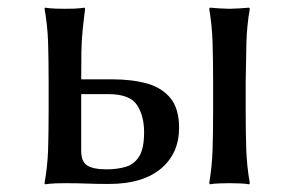

<svg xmlns="http://www.w3.org/2000/svg" viewBox="-20 -478 762 501"><path d="M191.9 -274.4V-271H273.4Q324.7 -271 363.8 -260Q402.8 -249 425 -221.7Q447.3 -194.3 447.3 -144.5Q447.3 -77.6 399.7 -37.8Q352.1 2 264.2 2Q231 2 207 1Q183.1 0 149.4 0Q122.1 0 109.6 1.5Q97.2 2.9 97.2 2.9L96.2 0Q104 -43.5 105.5 -87.4Q106.9 -131.3 106.9 -189.9V-265.1Q106.9 -321.3 105.5 -366.9Q104 -412.6 96.2 -455.1L97.2 -458Q97.2 -458 109.6 -456.5Q122.1 -455.1 149.4 -455.1Q177.2 -455.1 188.7 -456.5Q200.2 -458 200.2 -458L202.1 -455.1Q198.2 -424.8 195.6 -398.9Q192.9 -373 192.4 -343.8Q191.9 -314.5 191.9 -274.4ZM536.1 -265.1Q536.1 -321.3 534.7 -366.9Q533.2 -412.6 525.9 -455.1L527.8 -458Q537.1 -457 553.2 -456.1Q569.3 -455.1 578.6 -455.1Q588.4 -455.1 604.2 -456.1Q620.1 -457 629.9 -458L631.8 -455.1Q624 -409.2 623 -366.9Q622.1 -324.7 621.1 -265.1V-189.9Q621.1 -130.4 622.6 -87.9Q624 -45.4 631.8 0L629.9 2.9Q620.1 1 604.2 0.5Q588.4 0 578.6 0Q569.3 0 553.2 0.5Q537.1 1 527.8 2.9L525.9 0Q533.2 -43.5 534.7 -87.4Q536.1 -131.3 536.1 -189.9ZM356 -133.3Q356 -175.8 337.4 -204.1Q318.8 -232.4 262.7 -232.4H191.9V-84Q191.9 -56.6 207.3 -46.4Q222.7 -36.1 258.8 -36.1Q285.2 -36.1 307.4 -42.5Q329.6 -48.8 342.8 -69.3Q356 -89.8 356 -133.3Z"/></svg>

Font: Kurinto Seri
Style: Regular
Weight: 400
Designer: Kurinto was developed by Clint Goss from a range of fonts that are compatible with the SIL Open Font License Version 1.1
Foundry: Clinton F. Goss
Version: Version 2.196; July 25, 2020